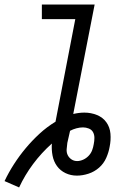

<svg xmlns="http://www.w3.org/2000/svg" viewBox="-24 -760 594 844"><path d="M60 64 -4 36Q14 -2 37.5 -38.5Q61 -75 89 -108.5Q117 -142 149.5 -172Q182 -202 220 -225L307 -676H160V-740H392L298 -259Q311 -262 323 -263.5Q335 -265 347 -265Q376 -265 402 -254.5Q428 -244 443.5 -222.5Q459 -201 461.5 -172.5Q464 -144 458 -115Q454 -91 443 -66Q432 -41 411.5 -23Q391 -5 365 3.5Q339 12 314 12Q287 12 264 1Q241 -10 226.5 -30Q212 -50 207 -76Q202 -102 204 -129Q158 -88 121.5 -39Q85 10 60 64ZM315 -52Q328 -52 341.5 -58Q355 -64 365.5 -75Q376 -86 381 -99.5Q386 -113 388 -126Q391 -140 391 -154Q391 -168 385 -179Q379 -190 366.5 -195Q354 -200 341 -200Q327 -200 312 -196Q297 -192 284 -185Q281 -172 278 -158.5Q275 -145 272 -132Q270 -118 269 -104Q268 -90 273.5 -78.5Q279 -67 290 -59.5Q301 -52 315 -52Z"/></svg>

Font: Lode Term
Style: Italic
Weight: 400
Italic angle: -11°
Monospace: yes
Designer: Belleve Invis
Foundry: Belleve Invis
Version: Version 29.2.0